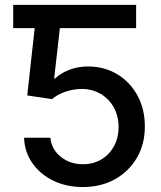

<svg xmlns="http://www.w3.org/2000/svg" viewBox="-20 -747 650 777"><path d="M315.7 9.9Q248.9 9.9 195.8 -15.8Q142.8 -41.5 111.2 -86.6Q79.5 -131.7 77.4 -189.6H183.9Q188.2 -142.8 225.7 -112.6Q263.1 -82.4 315.7 -82.4Q357.6 -82.4 390.1 -101.7Q422.6 -121.1 441.2 -155.2Q459.9 -189.3 459.9 -233Q459.9 -277.3 440.7 -312Q421.5 -346.6 388 -366.7Q354.4 -386.7 311.1 -387.1Q278.1 -387.1 244.7 -375.7Q211.3 -364.3 190.7 -345.9L90.2 -360.8L120.4 -633.2H33.4V-727.3H530.9V-633.2H222.3L199.2 -429.7H203.5Q224.8 -450.6 260.1 -464.3Q295.5 -478 335.9 -478Q402.3 -478 454.4 -446.6Q506.4 -415.1 536.4 -360.3Q566.4 -305.4 566.1 -235.1Q566.4 -164.4 534.3 -109Q502.1 -53.6 445.5 -21.8Q388.8 9.9 315.7 9.9Z"/></svg>

Font: Inter UI Medium
Style: Regular
Weight: 500
Designer: Rasmus Andersson
Foundry: rsms
Version: 3.2;8d6f07862